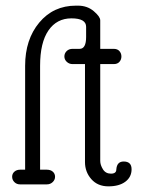

<svg xmlns="http://www.w3.org/2000/svg" viewBox="-20 -653 509 680"><path d="M418 -81Q446 -81 446 -53.5Q446 -26 424 -9.5Q402 7 364 7Q326 7 303.5 -18.5Q281 -44 281 -79V-426H237Q225 -426 216.5 -434Q208 -442 208 -453Q208 -464 216 -472Q224 -480 237 -480H262Q285 -480 285 -522V-558Q285 -588 233 -588Q181 -588 151.5 -545Q122 -502 122 -420V-52H146Q159 -52 167 -45Q175 -38 175 -27Q175 -16 166.5 -8Q158 0 146 0H51Q39 0 31 -8Q23 -16 23 -27Q23 -38 31 -45Q39 -52 51 -52H69V-420Q69 -513 119 -573Q169 -633 249 -633H256Q289 -633 312 -613.5Q335 -594 335 -581V-480H383Q396 -480 403 -472Q410 -464 410 -453Q410 -442 403 -434Q396 -426 383 -426H335V-83Q335 -69 344.5 -53.5Q354 -38 373 -38Q392 -38 392 -53Q394 -81 418 -81Z"/></svg>

Font: Glass Antiqua
Style: Regular
Weight: 400
Version: 1.001